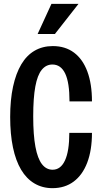

<svg xmlns="http://www.w3.org/2000/svg" viewBox="-20 -970 529 1000"><path d="M253 10Q201 10 159.5 -14.5Q118 -39 90 -86Q62 -133 47.5 -202Q33 -271 33 -361Q33 -450 48 -519Q63 -588 91 -635Q119 -682 160.5 -706Q202 -730 255 -730Q320 -730 365.5 -696Q411 -662 435 -597.5Q459 -533 459 -442H342Q342 -540 319.5 -587Q297 -634 253 -634Q220 -634 197.5 -606.5Q175 -579 164 -519.5Q153 -460 153 -364Q153 -267 164.5 -205.5Q176 -144 198.5 -115Q221 -86 254 -86Q296 -86 318.5 -134.5Q341 -183 341 -278H459Q459 -188 434.5 -123.5Q410 -59 364 -24.5Q318 10 253 10ZM266 -793H176L248 -950H389Z"/></svg>

Font: Instrument Sans Condensed SemiBold
Style: Regular
Weight: 600
Width: 3
Designer: Rodrigo Fuenzalida
Foundry: fragTYPE
Version: Version 1.000;gftools[0.9.28]